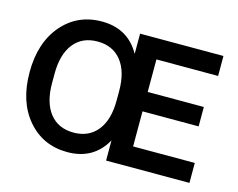

<svg xmlns="http://www.w3.org/2000/svg" viewBox="-97 -837 1232 994"><g transform="rotate(15 518.5 -340.0)"><path d="M335 9.8Q204.6 9.8 122.3 -85.7Q40 -181.2 40 -339.8Q40 -498.5 122.3 -594.2Q204.6 -689.9 335 -689.9Q475.1 -689.9 541 -571.8V-680.2H987.8V-573.2H657.2V-398.9H958V-294.9H657.2V-106.9H987.8V0H541V-107.9Q475.1 9.8 335 9.8ZM167 -314.9Q167 -210.9 212.4 -153.6Q257.8 -96.2 339.8 -96.2Q421.9 -96.2 467.5 -153.6Q513.2 -210.9 513.2 -314.9V-365.2Q513.2 -469.2 467.5 -526.6Q421.9 -584 339.8 -584Q257.8 -584 212.4 -526.6Q167 -469.2 167 -365.2Z"/></g></svg>

Font: TASA Orbiter Text SemiBold
Style: Regular
Weight: 600
Designer: Weizhong Zhang
Version: Version 1.000;Glyphs 3.1.2 (3151)